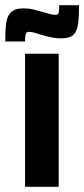

<svg xmlns="http://www.w3.org/2000/svg" viewBox="-61 -716 323 736"><path d="M35 0V-510H164V0ZM-41 -557Q-41 -598 -37.5 -626Q-34 -654 -19 -669Q-4 -684 30 -684Q50 -684 68 -679.5Q86 -675 103 -670Q116 -666 129 -662.5Q142 -659 151 -659Q162 -659 164 -667.5Q166 -676 166 -696H242Q242 -654 238.5 -625.5Q235 -597 221 -583Q207 -569 172 -569Q152 -569 134 -573Q116 -577 99 -582Q86 -586 73 -590Q60 -594 50 -594Q40 -594 37.5 -585Q35 -576 35 -557Z"/></svg>

Font: Saira ExtraCondensed ExtraBold
Style: Regular
Weight: 800
Width: 2
Designer: Hector Gatti with collaboration of the Omnibus-Type team
Foundry: Omnibus-Type
Version: Version 1.101